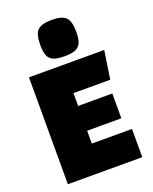

<svg xmlns="http://www.w3.org/2000/svg" viewBox="-160 -967 841 1055"><g transform="rotate(-20 260.0 -439.5)"><path d="M250 -165H485V0H50V-625H490L465 -460H250V-385H450V-240H250ZM169 -772Q169 -833 191.5 -856Q214 -879 275 -879Q335 -879 357.5 -856Q380 -833 380 -772Q380 -731 370.5 -708.5Q361 -686 339 -676.5Q317 -667 275 -667Q233 -667 210.5 -676Q188 -685 178.5 -707.5Q169 -730 169 -772Z"/></g></svg>

Font: Changa ExtraBold
Style: Regular
Weight: 800
Designer: Eduardo Rodriguez Tunni
Foundry: Eduardo Rodriguez Tunni
Version: Version 2.002; ttfautohint (v1.5) -l 8 -r 50 -G 220 -x 14 -H